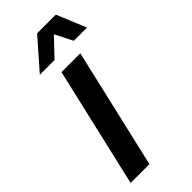

<svg xmlns="http://www.w3.org/2000/svg" viewBox="-280 -944 996 996"><g transform="rotate(-45 218.0 -446.0)"><path d="M317 -660 164 0H26L179 -660ZM369 -892 436 -730H339L290 -827L198 -730H90L232 -892Z"/></g></svg>

Font: Work Sans SemiBold
Style: Italic
Weight: 600
Italic angle: -13°
Designer: Wei Huang
Foundry: Wei Huang
Version: Version 2.012; ttfautohint (v1.8.3)